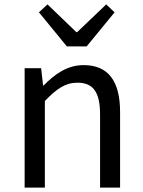

<svg xmlns="http://www.w3.org/2000/svg" viewBox="-20 -853 650 873"><path d="M92 0H184V-394C238 -449 276 -477 332 -477C404 -477 435 -434 435 -332V0H526V-344C526 -482 474 -557 360 -557C286 -557 229 -516 178 -464H176L167 -543H92ZM284 -642H374L501 -797L463 -833L331 -707H327L196 -833L157 -797Z"/></svg>

Font: Noto Sans CJK HK
Style: Regular
Weight: 400
Designer: Ryoko NISHIZUKA 西塚涼子 (kana, bopomofo & ideographs); Paul D. Hunt (Latin, Greek & Cyrillic); Sandoll Communications 산돌커뮤니
Foundry: Adobe
Version: Version 2.004;hotconv 1.0.118;makeotfexe 2.5.65603